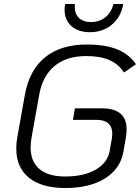

<svg xmlns="http://www.w3.org/2000/svg" viewBox="-20 -935 705 966"><path d="M62 -187Q62 -219 67 -244L105 -457Q127 -582 206.5 -646.5Q286 -711 416 -711Q509 -711 569 -687Q629 -663 664 -612L604 -570Q576 -613 530 -633Q484 -653 414 -653Q315 -653 254.5 -603Q194 -553 177 -457L139 -244Q134 -214 134 -194Q134 -122 178.5 -84.5Q223 -47 308 -47Q402 -47 461.5 -81.5Q521 -116 532 -176L543 -240Q545 -256 545 -263Q545 -296 525 -314Q505 -332 467 -332H347L357 -390H492Q617 -390 617 -285Q617 -268 614 -247L601 -172Q586 -86 508.5 -37.5Q431 11 308 11Q190 11 126 -40.5Q62 -92 62 -187ZM305 -886Q305 -900 308 -915H357Q356 -910 356 -901Q356 -865 377.5 -844.5Q399 -824 438 -824Q480 -824 510 -848Q540 -872 551 -915H600Q589 -850 543.5 -811.5Q498 -773 432 -773Q374 -773 339.5 -803.5Q305 -834 305 -886Z"/></svg>

Font: KoHo
Style: Italic
Weight: 400
Italic angle: -10°
Designer: Cadson Demak & Katatrad Team
Foundry: Cadson Demak Co.,Ltd.
Version: Version 1.000